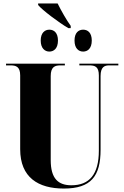

<svg xmlns="http://www.w3.org/2000/svg" viewBox="-20 -1083 720 1113"><path d="M376 -920H390V-933C367 -964 333 -1024 314 -1063H201V-1054C224 -1025 324 -950 376 -920ZM266 -784C292 -784 316 -802 316 -848C316 -894 292 -911 266 -911C241 -911 216 -894 216 -848C216 -802 241 -784 266 -784ZM462 -784C488 -784 512 -802 512 -848C512 -894 488 -911 462 -911C436 -911 412 -894 412 -848C412 -802 436 -784 462 -784ZM350 10C508 10 563 -62 563 -215V-642C563 -697 588 -704 613 -704H666V-714H440V-704H498C530 -704 553 -697 553 -646V-210C553 -72 498 -9 394 -9C317 -9 274 -48 274 -155V-642C274 -697 300 -704 330 -704H356V-714H15V-704H41C72 -704 97 -697 97 -646V-218C97 -54 202 10 350 10Z"/></svg>

Font: Noto Serif Display Condensed Black
Style: Regular
Weight: 900
Width: 3
Designer: Monotype Design Team
Foundry: Monotype Imaging Inc.
Version: Version 2.009